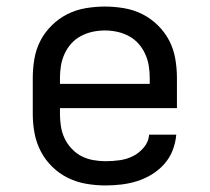

<svg xmlns="http://www.w3.org/2000/svg" viewBox="-20 -558 640 586"><path d="M302 8Q273 8 243.5 3Q214 -2 187.5 -15Q161 -28 139.5 -49Q118 -70 104.5 -96Q91 -122 85.5 -151Q80 -180 80 -210V-320Q80 -349 85 -378.5Q90 -408 103.5 -434Q117 -460 138.5 -481Q160 -502 186 -515Q212 -528 241.5 -533Q271 -538 300 -538Q329 -538 358.5 -533Q388 -528 414 -515Q440 -502 461.5 -481Q483 -460 496.5 -434Q510 -408 515 -378.5Q520 -349 520 -320V-228H163V-210Q163 -191 166 -172Q169 -153 177 -136Q185 -119 198.5 -104.5Q212 -90 228.5 -81.5Q245 -73 264 -69.5Q283 -66 302 -66Q324 -66 345.5 -69Q367 -72 386 -81.5Q405 -91 419.5 -108.5Q434 -126 435 -147H518Q516 -123 507 -99.5Q498 -76 481.5 -57.5Q465 -39 444 -26Q423 -13 399.5 -5.5Q376 2 351.5 5Q327 8 302 8ZM437 -302V-320Q437 -339 434 -357.5Q431 -376 423 -393.5Q415 -411 402.5 -425Q390 -439 373 -448Q356 -457 337.5 -461Q319 -465 300 -465Q281 -465 262.5 -461Q244 -457 227 -448Q210 -439 197.5 -425Q185 -411 177 -393.5Q169 -376 166 -357.5Q163 -339 163 -320V-302Z"/></svg>

Font: Iosevka Mono
Style: Regular
Weight: 400
Designer: Belleve Invis
Foundry: Belleve Invis
Version: Version 11.1.1